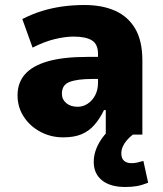

<svg xmlns="http://www.w3.org/2000/svg" viewBox="-20 -537 649 766"><path d="M232 11Q183 11 141.5 -11Q100 -33 75 -71Q50 -109 50 -157Q50 -207 80 -241Q110 -275 171.5 -292.5Q233 -310 328 -310H392V-222H349Q318 -222 295.5 -219Q273 -216 257.5 -210Q242 -204 234.5 -192.5Q227 -181 227 -163Q227 -140 244.5 -125.5Q262 -111 290 -111Q311 -111 329.5 -123Q348 -135 359.5 -156.5Q371 -178 371 -207V-322Q371 -361 346.5 -376Q322 -391 274 -391Q240 -391 198.5 -381Q157 -371 110 -347L69 -461Q108 -481 147 -493Q186 -505 228 -511Q270 -517 317 -517Q388 -517 439.5 -494Q491 -471 519.5 -422.5Q548 -374 548 -296V0H402V-98H395Q378 -63 356.5 -38.5Q335 -14 305.5 -1.5Q276 11 232 11ZM480 209Q420 209 387 182.5Q354 156 354 109Q354 65 382 22Q410 -21 456 -47L510 0Q497 10 486.5 22Q476 34 470 47.5Q464 61 464 75Q464 95 475 104.5Q486 114 504 114Q516 114 527.5 111.5Q539 109 552 105L571 192Q546 202 525.5 205.5Q505 209 480 209Z"/></svg>

Font: Nunito Sans 7pt SemiCondensed Black
Style: Regular
Weight: 900
Width: 4
Designer: Vernon Adams
Foundry: Vernon Adams
Version: Version 3.101;gftools[0.9.27]